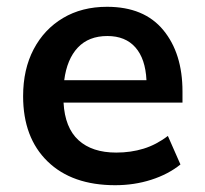

<svg xmlns="http://www.w3.org/2000/svg" viewBox="-20 -535 602 565"><path d="M319 10Q192 10 120 -60Q48 -130 48 -252Q48 -331 79 -390Q110 -449 165.5 -482Q221 -515 295 -515Q404 -515 460.5 -446.5Q517 -378 517 -266V-233H167Q171 -159 211 -122.5Q251 -86 322 -86Q365 -86 402.5 -97.5Q440 -109 474 -135L511 -51Q475 -22 425 -6Q375 10 319 10ZM296 -429Q241 -429 209 -395Q177 -361 169 -299H411Q408 -362 378.5 -395.5Q349 -429 296 -429Z"/></svg>

Font: MulishBold
Style: Bold
Weight: 700
Designer: Vernon Adams
Foundry: Vernon Adams
Version: Version 3.602; ttfautohint (v1.8.3)